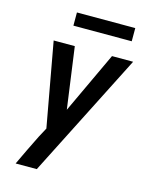

<svg xmlns="http://www.w3.org/2000/svg" viewBox="-134 -795 868 1097"><g transform="rotate(15 300.0 -247.0)"><path d="M67 215Q88 169 110.5 123.5Q133 78 155 33L185 -23L95 -520H220L270 -157L440 -520H565Q471 -336 378.5 -152.5Q286 31 192 215ZM182 -631V-709H527V-631Z"/></g></svg>

Font: Iosevka Aile Oblique
Style: Bold
Weight: 700
Italic angle: -9°
Designer: Belleve Invis
Foundry: Belleve Invis
Version: Version 31.1.0; ttfautohint (v1.8.4)